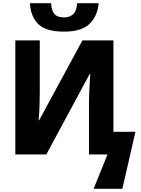

<svg xmlns="http://www.w3.org/2000/svg" viewBox="-20 -967 881 1202"><path d="M381 -769Q270 -769 221.5 -814.5Q173 -860 167 -947H300Q303 -897 322 -877.5Q341 -858 382 -858Q417 -858 438.5 -878.5Q460 -899 463 -947H598Q590 -865 540 -817Q490 -769 381 -769ZM566 215 653 0H537V-316Q537 -355 539.5 -407.5Q542 -460 545 -505H542L270 0H76V-714H229V-394Q229 -353 227.5 -305Q226 -257 222 -214H225L496 -714H690V-142H828L746 215Z"/></svg>

Font: Noto Sans SemiCondensed ExtraBold
Style: Regular
Weight: 800
Width: 4
Designer: Monotype Design Team
Foundry: Monotype Imaging Inc.
Version: Version 2.013; ttfautohint (v1.8.4.7-5d5b)